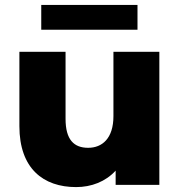

<svg xmlns="http://www.w3.org/2000/svg" viewBox="-20 -753 732 782"><path d="M290 9C352 9 410 -13 451 -58V0H629V-542H442V-280C442 -189 396 -151 339 -151C281 -151 247 -184 247 -269V-542H59V-239C59 -67 156 9 290 9ZM540 -632V-733H148V-632Z"/></svg>

Font: Montserrat-Alt1 ExtBd
Style: Regular
Weight: 800
Designer: Differentunic
Foundry: Differentunic
Version: Version 7.222